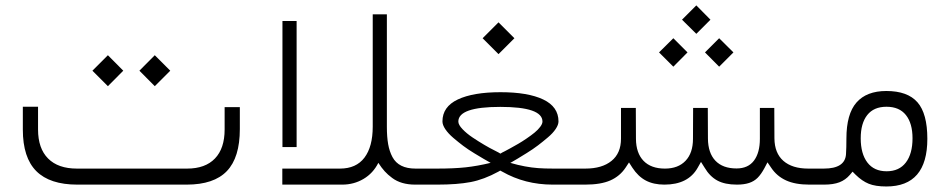

<svg xmlns="http://www.w3.org/2000/svg" viewBox="-20 -675 3474 702"><path d="M261.2 -58.6H664.1Q730.5 -58.6 765.9 -95.5Q801.3 -132.3 801.3 -201.7V-283.2H856.9V-203.1Q856.9 -99.1 809.6 -49.6Q762.2 0 662.6 0H262.7Q162.1 0 112.8 -49.3Q63.5 -98.6 63.5 -201.2V-284.7H119.1V-201.7Q119.1 -132.3 155.8 -95.5Q192.4 -58.6 261.2 -58.6ZM489.7 -416.5 545.9 -473.1 602.5 -416.5 545.9 -359.9ZM317.9 -416.5 374.5 -473.1 430.7 -416.5 374.5 -359.9Z M1509.3 0H1498Q1472.2 0 1451.2 -6.1Q1430.2 -12.2 1414.1 -24.2Q1397.9 -36.1 1386.5 -48.8Q1375 -61.5 1363.3 -79.6Q1344.2 -41.5 1309.1 -20.8Q1273.9 0 1231.4 0H1012.2V-58.6H1223.1Q1282.2 -58.6 1312.5 -98.6Q1342.8 -138.7 1342.8 -211.9V-622.6H1394.5V-211.4Q1394.5 -174.3 1399.2 -147.9Q1403.8 -121.6 1415 -100.6Q1426.3 -79.6 1447.3 -69.1Q1468.3 -58.6 1499 -58.6H1509.8Q1516.6 -58.6 1519.3 -51.3Q1522 -43.9 1522 -32.7V-27.3Q1522 -16.1 1518.8 -8.1Q1515.6 0 1509.3 0ZM1012.7 -598.1H1064.5V-137.2H1012.7Z M1744.6 -535.2 1802.7 -593.3 1860.8 -535.2 1802.7 -477.1ZM2053.2 0H2000.5Q1899.4 0 1816.4 -47.4L1809.1 -51.3L1802.2 -47.4Q1749.5 -18.6 1700.7 -9.3Q1651.9 0 1579.1 0H1505.9Q1493.2 0 1493.2 -27.3V-32.7Q1493.2 -58.6 1505.4 -58.6H1578.6Q1639.6 -58.6 1682.6 -63.2Q1725.6 -67.9 1773.9 -79.6Q1772.9 -80.1 1770.5 -81.5Q1758.3 -88.4 1747.8 -94.5Q1737.3 -100.6 1714.4 -114.5Q1691.4 -128.4 1673.6 -141.8Q1655.8 -155.3 1637.2 -171.1Q1618.7 -187 1608.2 -202.6Q1597.7 -218.3 1597.7 -231Q1597.7 -284.7 1653.8 -311.3Q1710 -337.9 1810.1 -337.9Q1910.2 -337.9 1966.1 -311.3Q2022 -284.7 2022 -231Q2022 -218.8 2011.7 -203.4Q2001.5 -188 1982.9 -172.4Q1964.4 -156.7 1946.8 -143.3Q1929.2 -129.9 1906 -115.5Q1882.8 -101.1 1872.6 -95Q1862.3 -88.9 1849.6 -81.5Q1846.7 -80.1 1845.7 -79.6Q1874 -71.3 1899.2 -66.7Q1924.3 -62 1947.8 -60.3Q1971.2 -58.6 2003.4 -58.6H2053.2Q2065.9 -58.6 2065.9 -32.7V-27.3Q2065.9 0 2053.2 0ZM1816.9 -117.7Q1819.8 -119.1 1825.2 -121.8Q1830.6 -124.5 1845.7 -132.8Q1860.8 -141.1 1874.8 -149.2Q1888.7 -157.2 1905.5 -168.7Q1922.4 -180.2 1934.6 -190.2Q1946.8 -200.2 1955.1 -211.2Q1963.4 -222.2 1963.4 -230.5Q1963.4 -284.2 1809.1 -284.2Q1655.8 -284.2 1655.8 -230.5Q1655.8 -218.8 1670.9 -202.9Q1686 -187 1707.5 -172.6Q1729 -158.2 1750.5 -145.5Q1772 -132.8 1787.1 -125.5L1802.2 -117.7L1809.6 -113.3ZM2087.2 -58.6Q2090.6 -58.6 2090.6 -32.7V-27.3Q2090.6 -16.1 2089.7 -8.1Q2088.9 0 2087.1 0H2051.7Q2048.1 0 2048.1 -27.3V-32.7Q2048.1 -58.6 2051.6 -58.6Z M2473.6 -603 2525.9 -655.3 2577.6 -603 2525.9 -551.3ZM2557.6 -483.4 2609.4 -535.2 2661.6 -483.4 2609.4 -431.2ZM2389.6 -483.4 2441.9 -535.2 2493.7 -483.4 2441.9 -431.2ZM2948.2 0H2939Q2887.7 0 2854 -15.4Q2820.3 -30.8 2799.8 -61.5L2786.1 -81.5L2774.9 -60.1Q2762.7 -37.6 2750 -24.9Q2737.3 -12.2 2719 -6.1Q2700.7 0 2674.3 0Q2630.4 0 2602.8 -14.9Q2575.2 -29.8 2556.2 -62L2543 -83L2530.8 -61.5Q2496.1 0 2409.2 0Q2369.6 0 2341.3 -14.9Q2313 -29.8 2292 -62L2279.8 -81.1L2267.6 -62.5Q2246.6 -30.8 2211.7 -15.4Q2176.8 0 2119.6 0H2074.2Q2061.5 0 2061.5 -27.3V-32.7Q2061.5 -58.6 2073.7 -58.6H2120.1Q2181.2 -58.6 2215.8 -86.7Q2250.5 -114.7 2250.5 -168V-280.3H2304.7L2305.2 -167Q2305.7 -115.2 2333 -86.9Q2360.4 -58.6 2411.1 -58.6Q2459.5 -58.6 2486.6 -87.2Q2513.7 -115.7 2513.7 -167.5L2514.2 -280.3H2567.9L2568.4 -168.5Q2568.8 -115.7 2595.7 -87.4Q2622.6 -59.1 2672.9 -59.1Q2715.3 -59.1 2736.8 -87.9Q2758.3 -116.7 2758.3 -167.5V-280.3H2811L2811.5 -168.9Q2812 -115.2 2844.2 -86.9Q2876.5 -58.6 2935.1 -58.6H2948.2Q2955.1 -58.6 2958 -51.3Q2960.9 -43.9 2960.9 -32.7V-27.3Q2960.9 0 2948.2 0Z M2943.4 -58.6H2992.2Q3069.8 -58.6 3073.2 -111.3Q3074.7 -134.3 3074.7 -168.5Q3074.7 -258.3 3111.6 -300.3Q3148.4 -342.3 3220.7 -342.3Q3298.3 -342.3 3334.5 -301Q3370.6 -259.8 3370.6 -167.5Q3370.6 6.8 3220.7 6.8Q3180.7 6.8 3156.2 -3.2Q3131.8 -13.2 3108.4 -36.1L3097.2 -47.4L3086.9 -35.2Q3071.3 -17.1 3049.1 -8.5Q3026.9 0 2993.2 0H2943.8Q2931.2 0 2931.2 -27.3V-32.7Q2931.2 -58.6 2943.4 -58.6ZM3316.4 -169.4Q3316.4 -224.1 3292.2 -254.4Q3268.1 -284.7 3221.2 -284.7Q3174.8 -284.7 3150.9 -254.4Q3127 -224.1 3127 -169.4Q3127 -112.8 3151.4 -80.8Q3175.8 -48.8 3221.7 -48.8Q3267.6 -48.8 3292 -80.8Q3316.4 -112.8 3316.4 -169.4Z"/></svg>

Font: Shabnam Thin FD-WOL
Style: Thin-FD-WOL
Weight: 100
Foundry: DejaVu fonts team - Redesigned by Saber Rastikerdar - Based on Vazir font
Version: Version 5.0.1